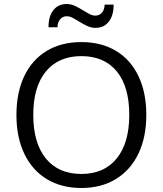

<svg xmlns="http://www.w3.org/2000/svg" viewBox="-20 -930 812 958"><path d="M62 -356Q62 -468 101 -550Q140 -632 213 -676Q286 -720 386 -720Q486 -720 559 -676Q632 -632 671 -550Q710 -468 710 -357Q710 -245 670.5 -163Q631 -81 558 -36.5Q485 8 386 8Q287 8 214 -36Q141 -80 101.5 -162.5Q62 -245 62 -356ZM625 -357Q625 -498 562.5 -574Q500 -650 386 -650Q272 -650 209 -573.5Q146 -497 146 -357Q146 -216 209 -139Q272 -62 386 -62Q499 -62 562 -139Q625 -216 625 -357ZM312 -910Q333 -910 352 -901.5Q371 -893 397 -877Q418 -864 430.5 -858Q443 -852 455 -852Q477 -852 489.5 -868Q502 -884 502 -907H547Q547 -852 522.5 -821.5Q498 -791 457 -791Q436 -791 417 -799.5Q398 -808 372 -824Q351 -837 338.5 -843Q326 -849 314 -849Q292 -849 279.5 -833Q267 -817 267 -794H222Q222 -849 246.5 -879.5Q271 -910 312 -910Z"/></svg>

Font: Muli-Regular
Style: Regular
Weight: 400
Version: Version 2.000